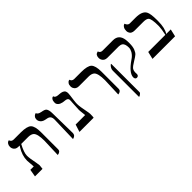

<svg xmlns="http://www.w3.org/2000/svg" viewBox="70 -1387 2428 2428"><g transform="rotate(-45 1284.5 -172.5)"><path d="M415 12.2 423.8 -233.9Q423.8 -355.5 388.2 -389.6Q362.8 -412.6 312 -413.1H187Q133.8 -314.9 132.8 -255.9Q132.8 -210.9 153.8 -108.9Q160.6 -74.2 161.1 -58.1L154.8 0H20L37.1 -100.1H98.1Q97.2 -117.2 93.3 -164.6Q89.8 -206.5 89.8 -211.9Q89.8 -301.3 147.5 -395Q152.8 -403.3 158.7 -413.1H137.2Q85.4 -413.1 66.4 -455.6Q60.1 -470.7 60.1 -486.8Q60.1 -514.6 72 -532.2Q84 -549.8 96.7 -553.7L108.9 -557.1Q120.1 -521 158.2 -520H284.2Q397.5 -520 433.6 -483.4Q468.8 -446.3 469.2 -344.2V-33.2Q469.2 -14.2 455.6 -3.2Q441.9 7.8 428.7 9.8Z M693.8 5.9 703.6 -335.9Q703.6 -387.7 668 -402.8Q652.3 -409.2 625.5 -413.1Q565.9 -422.9 547.4 -466.3Q542 -480 541.5 -494.1Q541.5 -519 554 -534.9Q566.4 -550.8 579.6 -555.2L592.8 -559.1Q598.6 -529.8 652.8 -519.5L654.8 -519Q704.6 -510.7 719.2 -494.6Q740.2 -470.2 740.7 -405.8L746.6 -50.8Q746.6 -6.8 700.7 4.4Q700.7 4.4 693.8 5.9Z M1043.5 -272Q1043.5 -223.1 1064.5 -124Q1072.8 -84 1073.2 -63Q1073.2 -18.6 1069.3 0H815.4L847.2 -100.1H1017.1Q1011.7 -132.3 1008.3 -181.2Q1007.3 -189 1007.3 -204.1Q1007.3 -230.5 1011.7 -289.1Q1016.1 -345.2 1016.1 -369.1Q1016.1 -403.8 972.7 -408.7Q970.7 -408.7 969.2 -409.2Q881.3 -414.1 859.4 -459.5Q854.5 -470.7 854.5 -481.9Q854.5 -514.2 865.5 -532Q876.5 -549.8 887.2 -551.8L898.4 -554.2Q904.3 -521.5 959.5 -518.6Q963.9 -518.6 968.3 -518.1Q1039.6 -515.1 1055.2 -480Q1061 -465.8 1061.5 -448.2Q1061.5 -427.7 1048.3 -333Q1043.5 -296.4 1043.5 -272Z M1497.1 12.2 1506.3 -233.9Q1506.3 -355.5 1470.7 -389.6Q1445.3 -412.6 1394 -413.1H1219.2Q1167.5 -413.1 1148.4 -455.6Q1142.1 -470.7 1142.1 -486.8Q1142.1 -514.6 1154.1 -532.2Q1166 -549.8 1178.7 -553.7L1191.4 -557.1Q1202.6 -521 1240.2 -520H1366.2Q1479.5 -520 1515.6 -483.4Q1550.8 -446.3 1551.3 -344.2V-33.2Q1551.3 -14.2 1537.8 -3.2Q1524.4 7.8 1510.7 9.8Z M1670.9 220.2 1661.1 215.8V-251Q1662.1 -291 1699.2 -324.2H1708V184.1Q1706.1 199.2 1670.9 220.2ZM1846.2 -38.1Q1846.2 -35.2 1846.2 -26.4Q1846.7 -11.2 1847.2 -2.9Q1845.2 29.3 1813 29.8Q1784.7 27.8 1784.2 -7.8Q1785.6 -84 1924.8 -180.2Q1967.3 -206.5 1993.2 -248.5Q2011.2 -279.8 2012.2 -310.1Q2012.2 -378.9 1981.4 -399.9Q1961.4 -412.6 1930.2 -413.1H1727.1Q1676.3 -413.1 1655.8 -454.6Q1648.4 -470.7 1647.9 -487.8Q1647.9 -543.9 1691.4 -554.2Q1698.7 -555.2 1699.2 -555.2Q1708.5 -521 1748 -520H1934.1Q2038.6 -520 2053.2 -407.7Q2056.2 -383.8 2056.2 -344.2Q2056.2 -284.2 2041 -246.1Q2025.9 -208 2005.4 -190.4Q1984.9 -172.9 1943.8 -148.4L1942.9 -147.9Q1876 -108.4 1859.4 -84Q1846.7 -63 1846.2 -38.1Z M2339.4 -520Q2455.1 -520 2487.8 -460Q2509.3 -420.9 2509.8 -309.6Q2509.8 -300.8 2509.8 -289.1Q2509.3 -161.6 2466.8 -100.1H2548.3L2525.4 0H2121.6L2145.5 -100.1H2451.7Q2470.2 -187 2471.2 -229Q2471.2 -236.3 2471.7 -243.2Q2471.7 -364.3 2445.8 -392.6Q2425.8 -413.1 2368.7 -413.1H2214.4Q2157.2 -413.1 2141.1 -457.5Q2136.7 -470.2 2136.7 -483.9Q2136.7 -516.1 2148.7 -536.1Q2160.6 -556.2 2172.9 -560.5L2185.5 -564.9Q2199.7 -523.4 2232.4 -520Z"/></g></svg>

Font: Linux Libertine Display O
Style: Regular
Weight: 400
Designer: Philipp H. Poll
Foundry: Philipp H. Poll
Version: Version 5.0.9